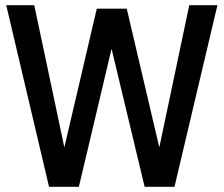

<svg xmlns="http://www.w3.org/2000/svg" viewBox="-20 -720 862 740"><path d="M169 0 4 -700H112L228 -152L353 -686.5H468.5L594 -152L709.5 -700H818L652.5 0H537.5L410 -532L284 0Z"/></svg>

Font: Cabin Condensed Medium
Style: Regular
Weight: 500
Width: 3
Designer: Pablo Impallari
Foundry: Pablo Impallari. http://www.impallari.com Igino Marini. http://www.ikern.com
Version: Version 3.001; ttfautohint (v1.8.3)